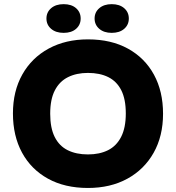

<svg xmlns="http://www.w3.org/2000/svg" viewBox="-20 -900 852 929"><path d="M405.5 9.5Q293.6 9.5 212.1 -35.5Q130.6 -80.5 86.6 -161.5Q42.6 -242.5 42.6 -351Q42.6 -459 88.1 -539.7Q133.6 -620.5 215.6 -665Q297.6 -709.5 405.5 -709.5Q518 -709.5 599.4 -664.5Q680.9 -619.5 724.9 -538.7Q768.9 -458 768.9 -349.5Q768.9 -241.5 723.4 -160.8Q677.9 -80 596.2 -35.3Q514.5 9.5 405.5 9.5ZM405.5 -152.8Q461.7 -152.8 502.6 -173.2Q543.5 -193.6 566.1 -237.7Q588.7 -281.9 588.7 -351Q588.7 -420.1 566.8 -463.3Q545 -506.4 504.1 -526.8Q463.2 -547.2 405.5 -547.2Q350.3 -547.2 309.2 -526.8Q268 -506.4 245.5 -463Q222.9 -419.6 222.9 -349.5Q222.9 -280.9 244.7 -237.2Q266.6 -193.6 307.7 -173.2Q348.8 -152.8 405.5 -152.8ZM288 -741Q250.1 -741 227.4 -760.5Q204.7 -780 204.7 -810.4Q204.7 -840.9 227.4 -860.4Q250.1 -879.9 288 -879.9Q325.9 -879.9 348.1 -860.4Q370.3 -840.9 370.3 -810.4Q370.3 -780 348.1 -760.5Q325.9 -741 288 -741ZM520.5 -741Q483.1 -741 460.4 -760.5Q437.7 -780 437.7 -810.4Q437.7 -840.9 460.4 -860.4Q483.1 -879.9 520.5 -879.9Q558.4 -879.9 580.9 -860.4Q603.3 -840.9 603.3 -810.4Q603.3 -780 580.9 -760.5Q558.4 -741 520.5 -741Z"/></svg>

Font: REM Medium
Style: Regular
Weight: 500
Designer: Octavio Pardo
Foundry: Ashler Design
Version: Version 1.005;gftools[0.9.28]